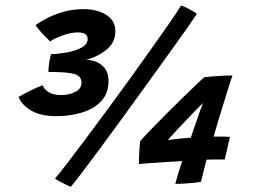

<svg xmlns="http://www.w3.org/2000/svg" viewBox="-20 -681 940 714"><path d="M190 -249Q131 -249 95.5 -270.2Q60 -291.5 49 -320.5Q66.5 -331 93.5 -344.2Q120.5 -357.5 139 -364Q143 -349.5 160.5 -338.5Q178 -327.5 208 -327.5Q236 -327.5 259.5 -339Q283 -350.5 283 -373.5Q283 -398 256.8 -405.8Q230.5 -413.5 160 -413.5Q160 -426 162.5 -444.2Q165 -462.5 169.5 -480Q194 -480 226 -485.5Q258 -491 282 -503.5Q306 -516 306 -536Q306 -560.5 269 -560.5Q243 -560.5 212 -549Q181 -537.5 166.5 -527Q153 -539.5 135 -559.2Q117 -579 112 -587.5Q123 -595.5 148.2 -609.8Q173.5 -624 210.5 -635.5Q247.5 -647 292.5 -647Q341 -647 375 -625.8Q409 -604.5 409 -565Q409 -522.5 375.5 -495.8Q342 -469 301 -459Q337.5 -457 360.5 -437Q383.5 -417 383.5 -380Q383.5 -333 355.8 -304.2Q328 -275.5 283.8 -262.2Q239.5 -249 190 -249ZM653.5 -661Q659.5 -659 672.5 -652.8Q685.5 -646.5 697.5 -639.5Q709.5 -632.5 712 -629Q704 -616.5 678 -579.5Q652 -542.5 614.2 -490Q576.5 -437.5 532.5 -376.5Q488.5 -315.5 443.8 -254Q399 -192.5 358.8 -138Q318.5 -83.5 288.2 -43.5Q258 -3.5 243.5 13.5Q239.5 12.5 226 6Q212.5 -0.5 199.8 -7.5Q187 -14.5 184.5 -17Q199 -33.5 229 -72.5Q259 -111.5 298.8 -164.8Q338.5 -218 383 -278.2Q427.5 -338.5 471 -399Q514.5 -459.5 552.2 -512.8Q590 -566 616.8 -605Q643.5 -644 653.5 -661ZM815.5 -88Q803 -88 784 -88Q765 -88 748 -87.5Q741.5 -61.5 735.5 -37.8Q729.5 -14 727.5 -5Q715.5 -2.5 697 -0.8Q678.5 1 660.5 2Q642.5 3 632 3Q636.5 -15.5 644.5 -41.5Q652.5 -67.5 657.5 -82Q633 -80.5 599 -78.5Q565 -76.5 535.5 -74.2Q506 -72 496.5 -71Q496.5 -93 498 -117Q499.5 -141 501.5 -156.5Q517 -174 543.5 -201.5Q570 -229 600.8 -259.8Q631.5 -290.5 660.5 -318.8Q689.5 -347 711 -367.5Q732.5 -388 740 -394Q748 -395 769 -396.8Q790 -398.5 812 -399.5Q834 -400.5 844.5 -400.5Q841 -391.5 832.2 -363.5Q823.5 -335.5 812.5 -299.8Q801.5 -264 791 -229.8Q780.5 -195.5 774.5 -173Q792.5 -173.5 811.5 -173Q830.5 -172.5 835 -172Q834.5 -169.5 831.2 -154.5Q828 -139.5 823.5 -120.8Q819 -102 815.5 -88ZM735 -298Q724.5 -288 704.5 -267.5Q684.5 -247 662.8 -224Q641 -201 624.5 -183Q608 -165 604.5 -160Q611.5 -161.5 627.8 -163.2Q644 -165 661.2 -166.8Q678.5 -168.5 689.5 -168.5Q692 -176.5 698.2 -194.5Q704.5 -212.5 711.8 -233.5Q719 -254.5 725.2 -272.2Q731.5 -290 735 -298Z"/></svg>

Font: Grandstander SemiBold
Style: Italic
Weight: 600
Italic angle: -15°
Designer: Tyler Finck
Foundry: Etcetera Type Co
Version: Version 1.200; ttfautohint (v1.8.3)